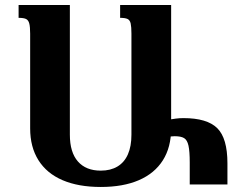

<svg xmlns="http://www.w3.org/2000/svg" viewBox="-20 -734 949 764"><path d="M458 -714H661V-223Q661 -148 628 -96Q595 -44 532.5 -17Q470 10 381 10Q292 10 229 -17Q166 -44 133 -96.5Q100 -149 100 -223V-600Q100 -627 96.5 -640.5Q93 -654 83.5 -658.5Q74 -663 54 -663V-714H258V-198Q258 -128 290 -91.5Q322 -55 381 -55Q420 -55 447.5 -71.5Q475 -88 489 -120Q503 -152 503 -198V-600Q503 -627 500 -640.5Q497 -654 487.5 -658.5Q478 -663 458 -663ZM646 -257Q664 -260 679 -262Q694 -264 710 -264Q804 -264 844.5 -224Q885 -184 885 -84V0H735V-87Q735 -132 730 -154.5Q725 -177 712.5 -184.5Q700 -192 675 -192Q670 -192 659.5 -191Q649 -190 644 -188Z"/></svg>

Font: Noto Serif Armenian
Style: Regular
Weight: 400
Designer: Monotype Design Team
Foundry: Monotype Imaging Inc.
Version: Version 2.007